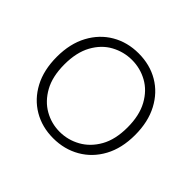

<svg xmlns="http://www.w3.org/2000/svg" viewBox="-130 -672 841 841"><g transform="rotate(45 290.5 -252.0)"><path d="M289 12Q220 12 165.5 -20Q111 -52 79.5 -111Q48 -170 48 -252Q48 -333 80 -392.5Q112 -452 167 -484Q222 -516 291 -516Q361 -516 415.5 -484Q470 -452 501.5 -392.5Q533 -333 533 -252Q533 -170 501 -111Q469 -52 413.5 -20Q358 12 289 12ZM289 -28Q340 -28 385 -53Q430 -78 458 -127.5Q486 -177 486 -252Q486 -326 458.5 -376Q431 -426 386.5 -450.5Q342 -475 291 -475Q240 -475 195 -450.5Q150 -426 122.5 -376Q95 -326 95 -252Q95 -177 122.5 -127.5Q150 -78 194 -53Q238 -28 289 -28Z"/></g></svg>

Font: DM Sans ExtraLight
Style: Regular
Weight: 200
Designer: Colophon Foundry, Jonny Pinhorn
Foundry: Colophon Foundry
Version: Version 4.004; ttfautohint (v1.8.4.7-5d5b)